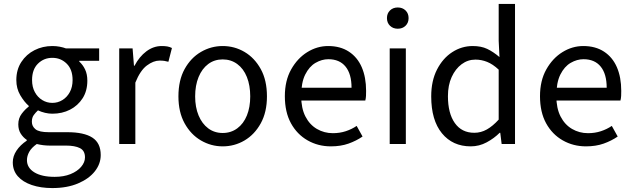

<svg xmlns="http://www.w3.org/2000/svg" viewBox="-20 -732 3216 976"><path d="M246 224Q187 224 141.5 208.5Q96 193 70.5 164Q45 135 45 93Q45 62 64 33.5Q83 5 116 -17V-21Q98 -33 85.5 -52.5Q73 -72 73 -100Q73 -131 90.5 -154Q108 -177 126 -190V-194Q103 -214 83 -248Q63 -282 63 -325Q63 -378 88.5 -417Q114 -456 155.5 -477Q197 -498 246 -498Q266 -498 284 -494.5Q302 -491 315 -486H484V-423H383V-419Q401 -403 412.5 -379Q424 -355 424 -322Q424 -270 400 -232.5Q376 -195 336 -174.5Q296 -154 246 -154Q228 -154 209 -158.5Q190 -163 173 -171Q161 -160 151.5 -147Q142 -134 142 -113Q142 -90 160.5 -75Q179 -60 228 -60H322Q407 -60 449.5 -32.5Q492 -5 492 56Q492 101 462 139Q432 177 376.5 200.5Q321 224 246 224ZM246 -209Q274 -209 297.5 -223.5Q321 -238 335 -264Q349 -290 349 -325Q349 -379 319 -408.5Q289 -438 246 -438Q203 -438 173 -408.5Q143 -379 143 -325Q143 -290 157 -264Q171 -238 194.5 -223.5Q218 -209 246 -209ZM258 167Q304 167 338.5 153Q373 139 392.5 116Q412 93 412 68Q412 34 386.5 21Q361 8 314 8H230Q216 8 199.5 6Q183 4 167 0Q140 19 128.5 40Q117 61 117 82Q117 121 154.5 144Q192 167 258 167Z M586 0V-486H654L661 -398H664Q688 -444 724 -471Q760 -498 802 -498Q818 -498 830 -496Q842 -494 854 -488L836 -418Q825 -421 815.5 -422.5Q806 -424 791 -424Q760 -424 726.5 -399Q693 -374 668 -312V0Z M1112 12Q1053 12 1001.5 -18Q950 -48 918.5 -105Q887 -162 887 -242Q887 -324 918.5 -381Q950 -438 1001.5 -468Q1053 -498 1112 -498Q1172 -498 1223 -468Q1274 -438 1305.5 -381Q1337 -324 1337 -242Q1337 -162 1305.5 -105Q1274 -48 1223 -18Q1172 12 1112 12ZM1112 -56Q1154 -56 1186 -79.5Q1218 -103 1235 -145Q1252 -187 1252 -242Q1252 -298 1235 -340.5Q1218 -383 1186 -406.5Q1154 -430 1112 -430Q1070 -430 1038.5 -406.5Q1007 -383 989.5 -340.5Q972 -298 972 -242Q972 -187 989.5 -145Q1007 -103 1038.5 -79.5Q1070 -56 1112 -56Z M1662 12Q1597 12 1543.5 -18.5Q1490 -49 1459 -105.5Q1428 -162 1428 -243Q1428 -322 1460 -379Q1492 -436 1542 -467Q1592 -498 1648 -498Q1710 -498 1753.5 -469.5Q1797 -441 1819 -390Q1841 -339 1841 -270Q1841 -257 1840.5 -245Q1840 -233 1837 -221H1487V-286H1767Q1767 -356 1736.5 -393.5Q1706 -431 1649 -431Q1616 -431 1584 -412.5Q1552 -394 1531.5 -353Q1511 -312 1511 -244Q1511 -182 1532.5 -140Q1554 -98 1591 -76.5Q1628 -55 1672 -55Q1707 -55 1737.5 -65Q1768 -75 1793 -92L1823 -38Q1791 -16 1751.5 -2Q1712 12 1662 12Z M1961 0V-486H2043V0ZM2002 -586Q1978 -586 1962.5 -601Q1947 -616 1947 -640Q1947 -664 1962.5 -679Q1978 -694 2002 -694Q2026 -694 2041.5 -679Q2057 -664 2057 -640Q2057 -616 2041.5 -601Q2026 -586 2002 -586Z M2373 12Q2281 12 2226.5 -54.5Q2172 -121 2172 -242Q2172 -321 2201.5 -378.5Q2231 -436 2279 -467Q2327 -498 2383 -498Q2426 -498 2456.5 -483.5Q2487 -469 2519 -442L2515 -525V-712H2598V0H2530L2523 -57H2520Q2492 -29 2454 -8.5Q2416 12 2373 12ZM2391 -57Q2425 -57 2455 -74Q2485 -91 2515 -124V-378Q2485 -406 2456 -417.5Q2427 -429 2397 -429Q2358 -429 2326.5 -405.5Q2295 -382 2276 -340.5Q2257 -299 2257 -243Q2257 -156 2292 -106.5Q2327 -57 2391 -57Z M2959 12Q2894 12 2840.5 -18.5Q2787 -49 2756 -105.5Q2725 -162 2725 -243Q2725 -322 2757 -379Q2789 -436 2839 -467Q2889 -498 2945 -498Q3007 -498 3050.5 -469.5Q3094 -441 3116 -390Q3138 -339 3138 -270Q3138 -257 3137.5 -245Q3137 -233 3134 -221H2784V-286H3064Q3064 -356 3033.5 -393.5Q3003 -431 2946 -431Q2913 -431 2881 -412.5Q2849 -394 2828.5 -353Q2808 -312 2808 -244Q2808 -182 2829.5 -140Q2851 -98 2888 -76.5Q2925 -55 2969 -55Q3004 -55 3034.5 -65Q3065 -75 3090 -92L3120 -38Q3088 -16 3048.5 -2Q3009 12 2959 12Z"/></svg>

Font: Source Sans 3
Style: Regular
Weight: 400
Designer: Paul D. Hunt
Foundry: Adobe
Version: Version 3.046;hotconv 1.0.118;makeotfexe 2.5.65603